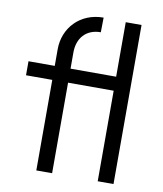

<svg xmlns="http://www.w3.org/2000/svg" viewBox="-81 -784 720 850"><g transform="rotate(10 278.5 -359.0)"><path d="M140 -545V-470H22V-407H140V0H211V-407H416V0H487V-715H416V-470H211V-543C211 -606 248 -652 315 -652L316 -718C210 -718 140 -640 140 -545Z"/></g></svg>

Font: MV Cash Light
Style: Regular
Weight: 300
Designer: Rodrigo Fuenzalida
Foundry: fragTYPE
Version: Version 1.100;Glyphs 3.1.2 (3151)